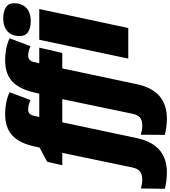

<svg xmlns="http://www.w3.org/2000/svg" viewBox="-50 -865 1057 1193"><g transform="rotate(-90 478.5 -268.5)"><path d="M851 -674Q851 -724 880.5 -750.5Q910 -777 962 -777Q1003 -777 1029 -760.5Q1055 -744 1055 -709Q1055 -662 1026.5 -634Q998 -606 943 -606Q901 -606 876 -622.5Q851 -639 851 -674ZM-98 227 -96 78Q-67 87 -42 87Q-8 87 9.5 73Q27 59 34 27L125 -410H48L70 -504L158 -551L166 -587Q187 -680 235.5 -722.5Q284 -765 365 -765Q403 -765 440.5 -757.5Q478 -750 502 -737L453 -607Q423 -622 394 -622Q363 -622 356 -588L348 -553H493L501 -587Q523 -680 570.5 -722.5Q618 -765 700 -765Q739 -765 775.5 -757.5Q812 -750 837 -737L788 -607Q758 -622 729 -622Q714 -622 704 -613.5Q694 -605 690 -588L682 -553H779L746 -410H650L551 57Q511 240 337 240Q312 240 283 236Q254 232 237 227L238 78Q269 87 293 87Q328 87 344.5 73Q361 59 368 27L459 -410H315L216 57Q176 240 2 240Q-24 240 -52.5 236Q-81 232 -98 227ZM828 -553H1019L901 0H711Z"/></g></svg>

Font: Noto Sans Display Black
Style: Italic
Weight: 900
Italic angle: -12°
Designer: Monotype Design team
Foundry: Monotype Imaging Inc.
Version: Version 1.000